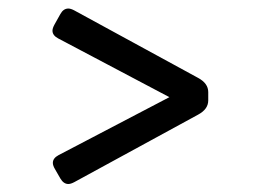

<svg xmlns="http://www.w3.org/2000/svg" viewBox="-20 -602 626 461"><path d="M144 -160.2Q132.8 -160.2 125 -173.3L111.8 -196.3Q106.9 -204.6 106.9 -210.9Q106.9 -222.2 120.6 -229.5L386.7 -368.7L119.6 -509.8Q106 -517.1 106 -528.3Q106 -534.2 110.8 -543L125 -568.4Q132.3 -581.5 144 -581.5Q149.9 -581.5 158.2 -577.1L455.6 -415Q480 -401.9 480 -380.9V-360.8Q480 -339.8 455.6 -326.7L158.2 -164.6Q149.9 -160.2 144 -160.2Z"/></svg>

Font: Simply Mono
Style: Book
Weight: 400
Designer: Wojciech Kalinowski "wmk69" (wmk69@o2.pl)
Foundry: Wojciech Kalinowski "wmk69" (wmk69@o2.pl)
Version: Version 1.0.0